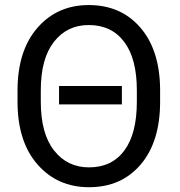

<svg xmlns="http://www.w3.org/2000/svg" viewBox="-20 -741 721 770"><path d="M622.1 -333Q622.1 -172.9 544.4 -81.5Q466.8 9.8 336.9 9.8Q210.4 9.8 130.4 -81.5Q50.3 -172.9 50.3 -333V-377.9Q50.3 -537.6 129.9 -629.2Q209.5 -720.7 335.9 -720.7Q464.8 -720.7 542.7 -630.6Q620.6 -540.5 622.1 -383.8ZM528.8 -378.9Q528.8 -505.9 478 -573.2Q427.2 -640.6 335.9 -640.6Q249 -640.6 196.3 -573.2Q143.6 -505.9 143.6 -378.9V-333Q143.6 -205.1 196.8 -137.5Q250 -69.8 336.9 -69.8Q428.7 -69.8 478.8 -137.5Q528.8 -205.1 528.8 -333ZM468.8 -396V-322.3H216.8V-396Z"/></svg>

Font: Roboto21382017
Style: Regular
Weight: 400
Designer: Christian Robertson
Foundry: Google
Version: Version 2.138; 2017